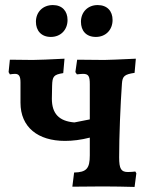

<svg xmlns="http://www.w3.org/2000/svg" viewBox="-20 -737 592 759"><path d="M181 -591C220 -591 247 -619 247 -658C247 -693 226 -717 189 -717C149 -717 122 -689 122 -651C122 -616 143 -591 181 -591ZM359 -591C398 -591 425 -619 425 -658C425 -693 404 -717 366 -717C327 -717 300 -689 300 -651C300 -616 320 -591 359 -591ZM515 -59C508 -58 496 -57 486 -57C459 -57 451 -69 451 -115C451 -197 456 -323 462 -406C464 -436 472 -443 512 -449L517 -505C451 -502 410 -500 392 -500L285 -501L278 -452L284 -443C293 -444 303 -445 308 -445C330 -445 335 -436 335 -404V-265L274 -253C213 -258 185 -288 185 -347L186 -398C187 -435 192 -442 230 -448L235 -505C178 -502 130 -500 109 -500L19 -501L14 -452L19 -443C25 -444 34 -445 39 -445C55 -445 61 -436 61 -411V-331C61 -234 130 -180 237 -180C267 -180 300 -184 335 -193V-123C335 -71 322 -56 273 -55L266 1C313 1 366 0 388 0C425 0 479 1 512 2L519 -52Z"/></svg>

Font: Alegreya SC
Style: Bold
Weight: 700
Designer: Juan Pablo del Peral
Foundry: Huerta Tipografica
Version: Version 2.007;PS 002.007;hotconv 1.0.88;makeotf.lib2.5.64775